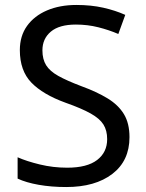

<svg xmlns="http://www.w3.org/2000/svg" viewBox="-20 -837 589 774"><path d="M502 -284Q502 -189 433 -136Q364 -83 247 -83Q187 -83 136 -92Q85 -101 51 -117V-203Q87 -187 140.5 -174Q194 -161 251 -161Q331 -161 371.5 -192Q412 -223 412 -276Q412 -311 397 -335Q382 -359 345.5 -379.5Q309 -400 244 -423Q153 -456 106.5 -504Q60 -552 60 -635Q60 -692 89 -732.5Q118 -773 169.5 -795Q221 -817 288 -817Q347 -817 396 -806Q445 -795 485 -777L457 -700Q420 -716 376.5 -727Q333 -738 286 -738Q219 -738 185 -709.5Q151 -681 151 -634Q151 -598 166 -574Q181 -550 215 -531Q249 -512 307 -490Q370 -467 413.5 -440.5Q457 -414 479.5 -377Q502 -340 502 -284Z"/></svg>

Font: Noto Sans Kannada UI
Style: Regular
Weight: 400
Designer: Jelle Bosma - Monotype Design Team
Foundry: Monotype Imaging Inc.
Version: Version 2.005; ttfautohint (v1.8.4.7-5d5b)